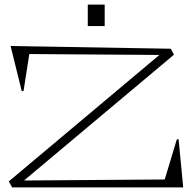

<svg xmlns="http://www.w3.org/2000/svg" viewBox="-20 -811 831 831"><path d="M32.2 0 18.1 -25.9 669.9 -573.2 106.9 -577.1 82 -418 74.2 -416 25.9 -611.8 719.2 -600.1 732.9 -574.2 84 -29.8 692.9 -34.2 745.1 -207 752.9 -209 772.9 0ZM359.9 -698.2V-791H433.1V-698.2Z"/></svg>

Font: Halibut Exp Thin
Style: Regular
Weight: 250
Width: 7
Designer: Matteo Maggi
Foundry: Collletttivo
Version: Version 3.080 | FøM Fix